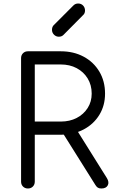

<svg xmlns="http://www.w3.org/2000/svg" viewBox="-20 -1073 658 1093"><path d="M139 0Q122 0 111 -11Q100 -22 100 -39V-742Q100 -759 111 -770Q122 -781 139 -781H326Q399 -781 456 -750.5Q513 -720 545.5 -665.5Q578 -611 578 -540Q578 -472 545.5 -419Q513 -366 456 -336Q399 -306 326 -306H178V-39Q178 -22 167 -11Q156 0 139 0ZM557 0Q544 0 536.5 -5Q529 -10 523 -20L331 -326L409 -346L588 -60Q603 -36 593.5 -18Q584 0 557 0ZM178 -381H326Q377 -381 416.5 -401.5Q456 -422 479 -458Q502 -494 502 -540Q502 -589 479 -626.5Q456 -664 416.5 -685Q377 -706 326 -706H178ZM315 -864Q299 -864 287.5 -875.5Q276 -887 276 -903Q276 -919 285 -929L398 -1042Q409 -1053 425 -1053Q442 -1053 453 -1041.5Q464 -1030 464 -1013Q464 -1006 461.5 -999Q459 -992 453 -987L341 -874Q331 -864 315 -864Z"/></svg>

Font: Comfortaa
Style: Regular
Weight: 400
Designer: Johan Aakerlund
Foundry: Johan Aakerlund
Version: Version 3.104; ttfautohint (v1.8.1.43-b0c9)